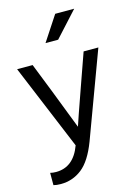

<svg xmlns="http://www.w3.org/2000/svg" viewBox="-136 -823 764 1069"><g transform="rotate(-15 246.5 -288.0)"><path d="M212.9 -13.2Q170.9 102.1 69.8 102.1Q51.3 102.1 36.1 98.1V168.9Q52.2 173.8 78.1 173.8Q147 173.8 200.4 131.8Q253.9 89.8 293 -13.2L476.1 -506.8H391.1L332 -339.8Q259.8 -135.7 252 -109.9L163.1 -339.8L97.2 -506.8H7.8ZM292.5 -750 198.2 -606.4H271L401.9 -750Z"/></g></svg>

Font: FAU Chimera
Style: Regular
Weight: 400
Version: Version 1.002;hotconv 1.0.117;makeotfexe 2.5.65602